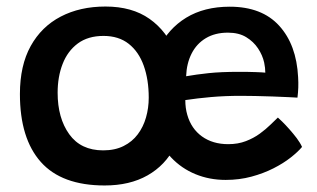

<svg xmlns="http://www.w3.org/2000/svg" viewBox="-20 -554 972 588"><path d="M300.5 14Q169 14 105 -58Q41 -130 41 -266Q41 -353.5 74 -413Q107 -472.5 166 -503.2Q225 -534 303 -534Q384.5 -534 438 -496.2Q491.5 -458.5 517.5 -391.8Q543.5 -325 543.5 -236.5Q543.5 -160.5 515 -104.2Q486.5 -48 432 -17Q377.5 14 300.5 14ZM296 -93.5Q332 -93.5 358.5 -106.8Q385 -120 402 -142.8Q419 -165.5 427.2 -194.5Q435.5 -223.5 435.5 -255Q435.5 -310 420.2 -352.8Q405 -395.5 374.2 -419.8Q343.5 -444 297 -444Q249.5 -444 218.2 -420.8Q187 -397.5 171.8 -358.2Q156.5 -319 156.5 -270Q156.5 -192.5 192 -143Q227.5 -93.5 296 -93.5ZM905 -104Q892.5 -89 870.2 -71.5Q848 -54 817.5 -38.5Q787 -23 750 -13Q713 -3 671 -3Q621.5 -3 578.8 -20.5Q536 -38 504 -71.8Q472 -105.5 454 -153.8Q436 -202 436 -263.5Q436 -344.5 465.5 -405.2Q495 -466 550.2 -499.8Q605.5 -533.5 683.5 -533.5Q782 -533.5 835 -475.2Q888 -417 893 -317.5Q894 -301 893.5 -286.2Q893 -271.5 891 -255Q884.5 -255.5 863.5 -256.5Q842.5 -257.5 815.2 -258.5Q788 -259.5 761.5 -260Q735 -260.5 717.5 -260.5Q669.5 -260.5 626.8 -256.8Q584 -253 547.5 -247.5Q547.5 -223 553.5 -202.5Q565.5 -160 598.5 -136.2Q631.5 -112.5 679 -112.5Q709 -112.5 733 -121.8Q757 -131 775.8 -144.8Q794.5 -158.5 808.2 -172Q822 -185.5 831 -194Q834 -191.5 844 -181.8Q854 -172 866 -158.5Q878 -145 888.8 -130.8Q899.5 -116.5 905 -104ZM550 -320.5Q581.5 -326 618.8 -330Q656 -334 712 -334Q741.5 -334 762.8 -333.2Q784 -332.5 792.5 -331.5Q792.5 -346 789 -362.5Q784 -385 770.2 -405.8Q756.5 -426.5 734 -440.2Q711.5 -454 678 -454Q638.5 -454 610.2 -437Q582 -420 566.8 -390Q551.5 -360 550 -320.5Z"/></svg>

Font: Grandstander Thin Medium
Style: Regular
Weight: 500
Version: Version 1.200